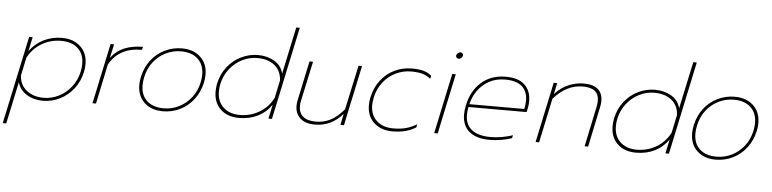

<svg xmlns="http://www.w3.org/2000/svg" viewBox="-69 -1021 6123 1522"><g transform="rotate(5 2992.5 -260.0)"><path d="M132 -480H160L136 -367Q181 -429 247.5 -462Q314 -495 393 -495Q483 -495 539.5 -443.5Q596 -392 596 -303Q596 -272 589 -241Q573 -165 528 -107Q483 -49 419 -17Q355 15 284 15Q211 15 155 -19.5Q99 -54 82 -115L11 219H-17ZM563 -241Q570 -272 570 -303Q570 -383 521 -427Q472 -471 388 -471Q304 -471 233 -429Q162 -387 124 -312L94 -170Q98 -95 152 -52Q206 -9 289 -9Q350 -9 407.5 -37.5Q465 -66 506.5 -119Q548 -172 563 -241Z M780 -480H808L784 -370Q829 -429 892.5 -454.5Q956 -480 1038 -480L1032 -456Q849 -456 772 -315L706 0H678Z M1035 -178Q1035 -209 1042 -240Q1058 -317 1102.5 -375Q1147 -433 1211 -464Q1275 -495 1347 -495Q1439 -495 1495 -443Q1551 -391 1551 -303Q1551 -271 1544 -240Q1527 -163 1483 -105.5Q1439 -48 1375.5 -16.5Q1312 15 1238 15Q1146 15 1090.5 -37.5Q1035 -90 1035 -178ZM1518 -240Q1525 -277 1525 -300Q1525 -380 1476.5 -425.5Q1428 -471 1342 -471Q1277 -471 1219.5 -442.5Q1162 -414 1122 -361.5Q1082 -309 1068 -240Q1061 -209 1061 -177Q1061 -98 1109.5 -53.5Q1158 -9 1243 -9Q1308 -9 1365 -37.5Q1422 -66 1462.5 -118Q1503 -170 1518 -240Z M1642 -179Q1642 -208 1648 -239Q1664 -317 1709.5 -375Q1755 -433 1819 -464Q1883 -495 1953 -495Q2027 -495 2083.5 -461.5Q2140 -428 2155 -365L2235 -739H2263L2106 0H2078L2102 -113Q2059 -50 1993 -17.5Q1927 15 1844 15Q1753 15 1697.5 -37Q1642 -89 1642 -179ZM2113 -168 2143 -310Q2139 -386 2087 -428.5Q2035 -471 1948 -471Q1887 -471 1829.5 -442.5Q1772 -414 1730.5 -361Q1689 -308 1674 -239Q1668 -208 1668 -181Q1668 -101 1717.5 -55Q1767 -9 1849 -9Q1933 -9 2004 -51Q2075 -93 2113 -168Z M2291 -121Q2291 -141 2296 -166L2363 -480H2391L2324 -168Q2318 -143 2318 -120Q2318 -68 2351.5 -38.5Q2385 -9 2455 -9Q2518 -9 2571.5 -37Q2625 -65 2677 -127L2753 -480H2781L2679 0H2651L2669 -89Q2578 15 2450 15Q2371 15 2331 -22.5Q2291 -60 2291 -121Z M2862 -177Q2862 -208 2869 -239Q2886 -318 2931 -376Q2976 -434 3040 -464.5Q3104 -495 3178 -495Q3231 -495 3268.5 -485Q3306 -475 3333 -451L3328 -426Q3298 -451 3261.5 -461Q3225 -471 3173 -471Q3109 -471 3051 -443Q2993 -415 2951.5 -362Q2910 -309 2895 -239Q2888 -202 2888 -180Q2888 -100 2937.5 -54.5Q2987 -9 3070 -9Q3127 -9 3170 -20.5Q3213 -32 3257 -58L3252 -33Q3212 -8 3166.5 3.5Q3121 15 3065 15Q2975 15 2918.5 -36.5Q2862 -88 2862 -177Z M3517 -625Q3517 -637 3527.5 -646.5Q3538 -656 3550 -656Q3559 -656 3565 -650Q3571 -644 3571 -635Q3571 -623 3561 -613.5Q3551 -604 3539 -604Q3530 -604 3523.5 -610Q3517 -616 3517 -625ZM3499 -480H3527L3425 0H3397Z M3620 -168Q3620 -205 3628 -240Q3652 -358 3730 -426.5Q3808 -495 3925 -495Q4024 -495 4074.5 -447.5Q4125 -400 4125 -318Q4125 -286 4118 -255L4112 -230H3650Q3643 -199 3643 -168Q3643 -89 3695 -48.5Q3747 -8 3845 -8Q3891 -8 3937.5 -16.5Q3984 -25 4021 -38L4015 -14Q3985 -2 3934.5 6.5Q3884 15 3840 15Q3733 15 3676.5 -32.5Q3620 -80 3620 -168ZM4092 -253Q4100 -290 4100 -320Q4100 -391 4056.5 -431.5Q4013 -472 3920 -472Q3849 -472 3793.5 -441.5Q3738 -411 3703 -361Q3668 -311 3655 -253Z M4306 -480H4334L4315 -391Q4365 -446 4424.5 -470.5Q4484 -495 4544 -495Q4621 -495 4658 -462Q4695 -429 4695 -370Q4695 -346 4689 -319L4622 0H4594L4661 -318Q4667 -345 4667 -368Q4667 -471 4539 -471Q4410 -471 4307 -353L4232 0H4204Z M4801 -179Q4801 -208 4807 -239Q4823 -317 4868.5 -375Q4914 -433 4978 -464Q5042 -495 5112 -495Q5186 -495 5242.5 -461.5Q5299 -428 5314 -365L5394 -739H5422L5265 0H5237L5261 -113Q5218 -50 5152 -17.5Q5086 15 5003 15Q4912 15 4856.5 -37Q4801 -89 4801 -179ZM5272 -168 5302 -310Q5298 -386 5246 -428.5Q5194 -471 5107 -471Q5046 -471 4988.5 -442.5Q4931 -414 4889.5 -361Q4848 -308 4833 -239Q4827 -208 4827 -181Q4827 -101 4876.5 -55Q4926 -9 5008 -9Q5092 -9 5163 -51Q5234 -93 5272 -168Z M5434 -178Q5434 -209 5441 -240Q5457 -317 5501.5 -375Q5546 -433 5610 -464Q5674 -495 5746 -495Q5838 -495 5894 -443Q5950 -391 5950 -303Q5950 -271 5943 -240Q5926 -163 5882 -105.5Q5838 -48 5774.5 -16.5Q5711 15 5637 15Q5545 15 5489.5 -37.5Q5434 -90 5434 -178ZM5917 -240Q5924 -277 5924 -300Q5924 -380 5875.5 -425.5Q5827 -471 5741 -471Q5676 -471 5618.5 -442.5Q5561 -414 5521 -361.5Q5481 -309 5467 -240Q5460 -209 5460 -177Q5460 -98 5508.5 -53.5Q5557 -9 5642 -9Q5707 -9 5764 -37.5Q5821 -66 5861.5 -118Q5902 -170 5917 -240Z"/></g></svg>

Font: Prompt Thin
Style: Italic
Weight: 250
Italic angle: -12°
Designer: Katatrad Team
Foundry: CadsonDemak
Version: Version 1.001